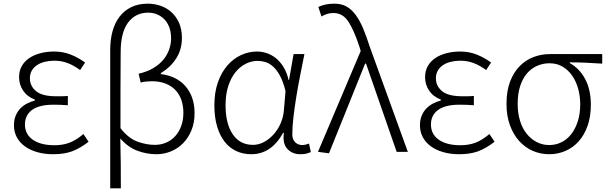

<svg xmlns="http://www.w3.org/2000/svg" viewBox="-20 -828 3317 1047"><path d="M270 13Q222 13 182.5 1.5Q143 -10 115 -30.5Q87 -51 71.5 -80Q56 -109 56 -145Q56 -174 65.5 -197Q75 -220 91 -236.5Q107 -253 127.5 -263.5Q148 -274 170 -280V-285Q128 -301 106 -334Q84 -367 84 -407Q84 -442 99 -468Q114 -494 140 -511.5Q166 -529 201 -538Q236 -547 275 -547Q324 -547 365.5 -530.5Q407 -514 444 -487L417 -446Q383 -471 349 -484Q315 -497 276 -497Q249 -497 224.5 -491Q200 -485 182 -473Q164 -461 153.5 -443Q143 -425 143 -401Q143 -359 176.5 -331Q210 -303 287 -303Q301 -303 315.5 -303Q330 -303 350 -305V-254Q327 -256 308.5 -256.5Q290 -257 271 -257Q194 -257 155 -228.5Q116 -200 116 -149Q116 -96 159 -66Q202 -36 277 -36Q322 -36 358 -49.5Q394 -63 435 -97L463 -55Q415 -18 372 -2.5Q329 13 270 13Z M581 -556Q581 -611 593.5 -657Q606 -703 631.5 -736.5Q657 -770 695.5 -789Q734 -808 786 -808Q822 -808 855.5 -796.5Q889 -785 915 -761.5Q941 -738 956.5 -703Q972 -668 972 -621Q972 -559 941.5 -510.5Q911 -462 857 -429V-424Q945 -413 993 -356Q1041 -299 1041 -211Q1041 -159 1024 -117.5Q1007 -76 978.5 -47Q950 -18 912 -2.5Q874 13 833 13Q780 13 729 -6Q678 -25 636 -73Q638 -3 638.5 62.5Q639 128 639 199H581ZM824 -38Q857 -38 885.5 -50Q914 -62 935 -85Q956 -108 968 -140.5Q980 -173 980 -213Q980 -250 969.5 -281.5Q959 -313 937.5 -336Q916 -359 883.5 -372Q851 -385 807 -385Q793 -385 777.5 -383.5Q762 -382 747 -378L736 -426Q784 -437 817.5 -457.5Q851 -478 872 -504Q893 -530 903 -560Q913 -590 913 -618Q913 -653 903 -679.5Q893 -706 875.5 -723.5Q858 -741 835.5 -750Q813 -759 788 -759Q719 -759 678.5 -705Q638 -651 638 -543Q637 -439 637 -336.5Q637 -234 637 -129Q680 -74 729 -56Q778 -38 824 -38Z M1350 13Q1306 13 1269 -4Q1232 -21 1205.5 -54.5Q1179 -88 1164 -138Q1149 -188 1149 -254Q1149 -324 1168 -378.5Q1187 -433 1219.5 -470.5Q1252 -508 1294 -527.5Q1336 -547 1382 -547Q1408 -547 1434 -538.5Q1460 -530 1483.5 -511.5Q1507 -493 1525.5 -463.5Q1544 -434 1554 -391H1556L1581 -533H1640Q1629 -478 1617 -417.5Q1605 -357 1595.5 -298.5Q1586 -240 1580 -187.5Q1574 -135 1574 -95Q1574 -68 1589.5 -52.5Q1605 -37 1628 -37Q1637 -37 1647 -39.5Q1657 -42 1665 -45L1675 1Q1665 6 1651.5 9.5Q1638 13 1618 13Q1574 13 1547 -16Q1520 -45 1528 -104H1524Q1460 13 1350 13ZM1360 -38Q1390 -38 1418.5 -53Q1447 -68 1470.5 -93.5Q1494 -119 1509.5 -153.5Q1525 -188 1528 -226L1537 -331Q1524 -384 1506 -416.5Q1488 -449 1467.5 -466.5Q1447 -484 1426 -490Q1405 -496 1385 -496Q1351 -496 1319.5 -480Q1288 -464 1263.5 -433.5Q1239 -403 1224.5 -358Q1210 -313 1210 -254Q1210 -154 1249 -96Q1288 -38 1360 -38Z M1714 0 1947 -550 1939 -576Q1910 -664 1879.5 -710.5Q1849 -757 1798 -757Q1778 -757 1762 -751.5Q1746 -746 1733 -738L1716 -790Q1732 -798 1753.5 -803Q1775 -808 1804 -808Q1841 -808 1868.5 -793Q1896 -778 1918.5 -748Q1941 -718 1959.5 -674.5Q1978 -631 1996 -574L2204 0H2143L1976 -481H1971L1774 8Z M2484 13Q2436 13 2396.5 1.5Q2357 -10 2329 -30.5Q2301 -51 2285.5 -80Q2270 -109 2270 -145Q2270 -174 2279.5 -197Q2289 -220 2305 -236.5Q2321 -253 2341.5 -263.5Q2362 -274 2384 -280V-285Q2342 -301 2320 -334Q2298 -367 2298 -407Q2298 -442 2313 -468Q2328 -494 2354 -511.5Q2380 -529 2415 -538Q2450 -547 2489 -547Q2538 -547 2579.5 -530.5Q2621 -514 2658 -487L2631 -446Q2597 -471 2563 -484Q2529 -497 2490 -497Q2463 -497 2438.5 -491Q2414 -485 2396 -473Q2378 -461 2367.5 -443Q2357 -425 2357 -401Q2357 -359 2390.5 -331Q2424 -303 2501 -303Q2515 -303 2529.5 -303Q2544 -303 2564 -305V-254Q2541 -256 2522.5 -256.5Q2504 -257 2485 -257Q2408 -257 2369 -228.5Q2330 -200 2330 -149Q2330 -96 2373 -66Q2416 -36 2491 -36Q2536 -36 2572 -49.5Q2608 -63 2649 -97L2677 -55Q2629 -18 2586 -2.5Q2543 13 2484 13Z M2975 13Q2928 13 2886 -5Q2844 -23 2812 -58Q2780 -93 2761 -144.5Q2742 -196 2742 -262Q2742 -332 2761.5 -383Q2781 -434 2814 -467.5Q2847 -501 2889.5 -517Q2932 -533 2978 -533H3264V-481Q3217 -484 3175 -486Q3133 -488 3087 -488V-484Q3141 -454 3171.5 -396Q3202 -338 3202 -256Q3202 -192 3184 -141.5Q3166 -91 3135.5 -57Q3105 -23 3063.5 -5Q3022 13 2975 13ZM2975 -37Q3011 -37 3042 -52.5Q3073 -68 3095.5 -97Q3118 -126 3131 -167Q3144 -208 3144 -259Q3144 -303 3133 -343.5Q3122 -384 3100.5 -415Q3079 -446 3048 -464.5Q3017 -483 2977 -483Q2941 -483 2909 -469Q2877 -455 2853.5 -427.5Q2830 -400 2816.5 -358.5Q2803 -317 2803 -262Q2803 -210 2816 -168.5Q2829 -127 2852.5 -98Q2876 -69 2907.5 -53Q2939 -37 2975 -37Z"/></svg>

Font: Kinto Sans Light
Style: Regular
Weight: 300
Designer: Authors: Ryoko NISHIZUKA  (kana & ideographs); Paul D. Hunt (Latin, Greek & Cyrillic); Wenlong ZHANG  (bopomofo); Sandol
Foundry: Adobe Systems Incorporated, ookami Inc.
Version: Version 0.001